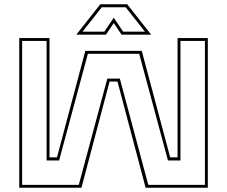

<svg xmlns="http://www.w3.org/2000/svg" viewBox="-20 -878 1062 898"><path d="M70 -700H211.5V-142H246.5L379 -640H643L776 -142H810.5V-700H952V0H661L529.5 -496.5H492.5L361 0H70ZM83.5 -686.5V-13.5H348.5L482 -510.5H540.5L673.5 -13.5H938.5V-686.5H824V-127.5H765.5L631 -626.5H391L256.5 -127.5H198V-686.5ZM449 -858H575L687 -716H548.5L512 -770L475.5 -716H337ZM456 -844 366 -730H468L512 -795L556 -730H658L568 -844Z"/></svg>

Font: Tourney Expanded Thin
Style: Regular
Weight: 100
Width: 7
Designer: Tyler Finck
Foundry: Etcetera Type Co
Version: Version 1.010; ttfautohint (v1.8.3)